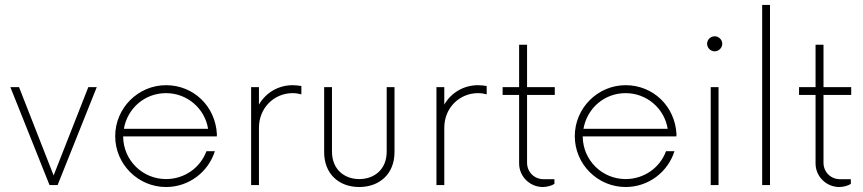

<svg xmlns="http://www.w3.org/2000/svg" viewBox="-20 -750 3498 778"><path d="M337.9 -397 197.3 -39.1 57.1 -397H22L180.7 0H213.4L372.1 -397Z M858.4 -197.3 858.9 -206.1C853 -319.3 764.6 -404.8 652.8 -404.8C539.6 -404.8 446.8 -312 446.8 -198.2C446.8 -84.5 539.6 7.8 652.8 7.8C745.6 7.8 824.2 -53.2 850.6 -137.2H816.4C792 -70.8 728 -24.4 652.8 -24.4C557.6 -24.4 480.5 -100.1 479 -195.3V-197.3ZM652.8 -372.6C738.8 -372.6 810.1 -310.1 823.2 -228H481.9C496.6 -311.5 566.4 -372.6 652.8 -372.6Z M997.6 0H1029.3V-232.4C1029.3 -313 1090.8 -372.6 1166 -372.6C1178.7 -372.6 1190.4 -370.6 1201.2 -367.7V-401.4C1189.9 -403.3 1178.7 -404.8 1166 -404.8C1106.9 -404.8 1056.6 -373.5 1029.3 -326.2V-397H997.6Z M1435.5 7.8C1517.1 7.8 1578.6 -44.4 1578.6 -133.8V-397H1546.9V-135.7C1546.9 -64.5 1498 -24.4 1435.5 -24.4C1374.5 -24.4 1325.2 -64.5 1325.2 -135.7V-397H1293.5V-133.8C1293.5 -44.4 1354 7.8 1435.5 7.8Z M1748.5 0H1780.3V-232.4C1780.3 -313 1841.8 -372.6 1917 -372.6C1929.7 -372.6 1941.4 -370.6 1952.1 -367.7V-401.4C1940.9 -403.3 1929.7 -404.8 1917 -404.8C1857.9 -404.8 1807.6 -373.5 1780.3 -326.2V-397H1748.5Z M2228 -365.2V-397H2115.7V-568.8H2083.5V-397H2016.6V-365.2H2083.5V-87.9C2083.5 -34.7 2127 7.8 2179.7 7.8C2195.3 7.8 2216.3 2.4 2226.6 -4.9V-23.9H2182.6C2145.5 -23.9 2115.7 -52.2 2115.7 -90.8V-365.2Z M2720.7 -197.3 2721.2 -206.1C2715.3 -319.3 2627 -404.8 2515.1 -404.8C2401.9 -404.8 2309.1 -312 2309.1 -198.2C2309.1 -84.5 2401.9 7.8 2515.1 7.8C2607.9 7.8 2686.5 -53.2 2712.9 -137.2H2678.7C2654.3 -70.8 2590.3 -24.4 2515.1 -24.4C2419.9 -24.4 2342.8 -100.1 2341.3 -195.3V-197.3ZM2515.1 -372.6C2601.1 -372.6 2672.4 -310.1 2685.5 -228H2344.2C2358.9 -311.5 2428.7 -372.6 2515.1 -372.6Z M2876 -542C2892.1 -542 2906.7 -555.7 2906.7 -572.8C2906.7 -589.4 2892.1 -603 2876 -603C2859.4 -603 2845.2 -589.4 2845.2 -572.8C2845.2 -555.7 2859.4 -542 2876 -542ZM2859.9 0H2891.6V-397H2859.9Z M3068.4 0H3100.1V-730H3068.4Z M3429.2 -365.2V-397H3316.9V-568.8H3284.7V-397H3217.8V-365.2H3284.7V-87.9C3284.7 -34.7 3328.1 7.8 3380.9 7.8C3396.5 7.8 3417.5 2.4 3427.7 -4.9V-23.9H3383.8C3346.7 -23.9 3316.9 -52.2 3316.9 -90.8V-365.2Z"/></svg>

Font: Now ExtraLight
Style: Regular
Weight: 200
Designer: Alfredo Marco Pradil
Foundry: Alfredo Marco Pradil
Version: Version 1.200;hotconv 1.0.109;makeotfexe 2.5.65596